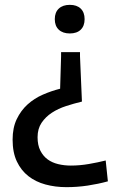

<svg xmlns="http://www.w3.org/2000/svg" viewBox="-20 -566 493 792"><path d="M222.5 -530.5Q239 -546 268 -546Q297 -546 313 -530.5Q329 -515 329 -487Q329 -459 313 -443.5Q297 -428 268 -428Q239 -428 222.5 -443.5Q206 -459 206 -487Q206 -515 222.5 -530.5ZM310 -334 318 -147Q285 -139 252.5 -128.5Q220 -118 194 -101Q168 -84 151.5 -59.5Q135 -35 135 0Q135 33 146.5 55.5Q158 78 176.5 91.5Q195 105 220 111Q245 117 272 117Q309 117 346.5 110.5Q384 104 416 96L425 182Q385 193 342 199.5Q299 206 254 206Q208 206 167.5 195Q127 184 97 160.5Q67 137 49.5 100Q32 63 32 10Q32 -39 49 -74.5Q66 -110 93.5 -135Q121 -160 156.5 -175.5Q192 -191 228 -200L232 -334V-351H310Z"/></svg>

Font: EncodeSans
Style: Medium
Weight: 500
Designer: Pablo Impallari, Andres Torresi
Foundry: Pablo Impallari, Andres Torresi
Version: Version 1.000; ttfautohint (v1.4.1)